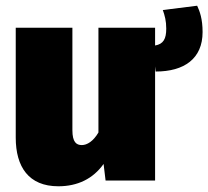

<svg xmlns="http://www.w3.org/2000/svg" viewBox="-20 -631 728 671"><path d="M669 -611 549 -596C556 -576 561 -558 561 -531C561 -495 551 -477 522 -472V-534H324V-168C306 -137 284 -124 266 -124C247 -124 233 -134 233 -176V-534H35V-150C35 -48 80 20 184 20C251 20 305 -6 342 -58L349 0H522V-399L524 -381C624 -381 688 -426 688 -519C688 -565 678 -592 669 -611Z"/></svg>

Font: Fira Sans Heavy
Style: Regular
Weight: 900
Designer: bBox Type GmbH & Carrois Corporate GbR & Edenspiekermann AG
Foundry: bBox Type GmbH & Carrois Corporate GbR & Edenspiekermann AG
Version: Version 4.300;PS 004.300;hotconv 1.0.88;makeotf.lib2.5.64775